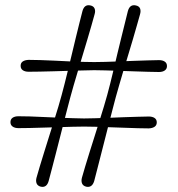

<svg xmlns="http://www.w3.org/2000/svg" viewBox="-20 -721 688 744"><path d="M252.5 -344Q248 -326.5 241.2 -301Q234.5 -275.5 227 -246Q219.5 -216.5 211.5 -185.2Q203.5 -154 195.8 -123.8Q188 -93.5 181 -66.8Q174 -40 168.5 -19.5Q161 7 138.5 2.5Q126 -0.5 122 -10Q118 -19.5 121.5 -32.5Q126.5 -50.5 134 -75.5Q141.5 -100.5 150.8 -130.2Q160 -160 169.8 -191Q179.5 -222 189 -252Q198.5 -282 206.2 -308Q214 -334 219 -353Q224 -371.5 230.5 -397Q237 -422.5 244.2 -452.2Q251.5 -482 259 -513.5Q266.5 -545 273.8 -575.2Q281 -605.5 287.8 -632Q294.5 -658.5 299.5 -678Q307 -705 330 -700Q342.5 -697.5 346.5 -688Q350.5 -678.5 346.5 -665.5Q341.5 -647 334.2 -621.5Q327 -596 318 -566.2Q309 -536.5 299.8 -505.5Q290.5 -474.5 281.5 -444.5Q272.5 -414.5 265 -388.8Q257.5 -363 252.5 -344ZM345 -480.5Q362.5 -480.5 387.5 -481.2Q412.5 -482 441 -483Q469.5 -484 498.2 -485.2Q527 -486.5 552.2 -487Q577.5 -487.5 596 -488Q610 -488 618.5 -482.2Q627 -476.5 627 -465Q627 -454 618.5 -448Q610 -442 596 -442Q579 -442 554 -442.8Q529 -443.5 500.5 -444.5Q472 -445.5 443 -446.5Q414 -447.5 388.5 -448.2Q363 -449 345 -449Q326.5 -448.5 301 -448Q275.5 -447.5 246 -446.5Q216.5 -445.5 187.8 -444.8Q159 -444 133.5 -443.5Q108 -443 91 -443Q77 -443 68.5 -448.8Q60 -454.5 60 -466Q60 -477.5 68.5 -483Q77 -488.5 91 -489Q109.5 -489 135.5 -488.2Q161.5 -487.5 190.2 -486Q219 -484.5 248 -483.2Q277 -482 302.2 -481.2Q327.5 -480.5 345 -480.5ZM305.5 -230.5Q287 -230.5 261.5 -229.8Q236 -229 206.5 -228.2Q177 -227.5 148.2 -226.5Q119.5 -225.5 94 -225Q68.5 -224.5 51.5 -224.5Q37.5 -224.5 29 -230.5Q20.5 -236.5 20.5 -247.5Q20.5 -259 29 -264.8Q37.5 -270.5 51.5 -270.5Q70 -270.5 95.8 -269.8Q121.5 -269 150.5 -267.5Q179.5 -266 208.2 -265Q237 -264 262.5 -263Q288 -262 305.5 -262Q323 -262 348 -262.8Q373 -263.5 401.5 -264.5Q430 -265.5 458.8 -266.8Q487.5 -268 512.8 -268.5Q538 -269 556.5 -269.5Q570.5 -269.5 579 -263.8Q587.5 -258 587.5 -247Q587.5 -235.5 579 -229.8Q570.5 -224 556.5 -223.5Q539 -223.5 514 -224.2Q489 -225 460.5 -226Q432 -227 403.2 -228Q374.5 -229 349 -229.8Q323.5 -230.5 305.5 -230.5ZM345 -19.5Q337 7 314.5 2.5Q302 -0.5 298 -10Q294 -19.5 297.5 -32.5Q302.5 -50.5 310 -75.5Q317.5 -100.5 326.8 -130.2Q336 -160 346 -191Q356 -222 365.2 -252Q374.5 -282 382.5 -308Q390.5 -334 395.5 -353Q400.5 -371.5 407 -397Q413.5 -422.5 420.5 -452.2Q427.5 -482 435 -513.5Q442.5 -545 450 -575Q457.5 -605 464 -631.5Q470.5 -658 475.5 -678Q483 -705 506 -700Q519 -697.5 522.8 -688Q526.5 -678.5 522.5 -665Q517.5 -647 510.2 -621.5Q503 -596 494.2 -566.2Q485.5 -536.5 476 -505.5Q466.5 -474.5 457.5 -444.5Q448.5 -414.5 441.2 -388.8Q434 -363 428.5 -344Q424 -326.5 417.2 -301Q410.5 -275.5 403 -246Q395.5 -216.5 387.5 -185.2Q379.5 -154 371.8 -123.8Q364 -93.5 357.2 -66.8Q350.5 -40 345 -19.5Z"/></svg>

Font: Fraunces 16pt
Style: Regular
Weight: 400
Version: Version 1.000;[b76b70a41]